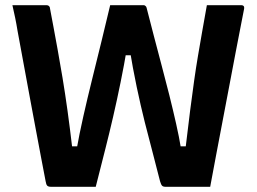

<svg xmlns="http://www.w3.org/2000/svg" viewBox="-20 -720 990 741"><path d="M27.9 -700Q47.9 -700 70.8 -700Q93.8 -700 117.1 -700Q140.4 -700 159.3 -700Q163.3 -700 166.2 -698.5Q169.2 -697 171.1 -694Q173 -691 173.2 -686.1Q178.8 -656.7 186.1 -617.5Q193.4 -578.4 202.4 -528.9Q211.4 -479.4 221.3 -420Q231.2 -360.6 240.7 -292Q250.2 -223.3 259.3 -145.2L232.4 -155.3H297.5L276.1 -145.5Q285.9 -201.3 301.6 -270.9Q317.3 -340.6 335.9 -415.6Q354.5 -490.6 372.5 -564Q390.4 -637.4 405.2 -700H534Q537 -700 539.4 -698.6Q541.9 -697.1 543.4 -695.1Q545 -693.1 546 -689.1Q558.6 -639.7 573.2 -583.6Q587.8 -527.4 603.4 -469Q619.1 -410.6 633.4 -353.2Q647.7 -295.8 659.6 -243Q671.6 -190.1 678.8 -145.2L655.8 -155.3H720L695.9 -146.5Q705.6 -229.8 713.8 -293.3Q721.9 -356.9 729.2 -408.2Q736.4 -459.5 744.2 -505.1Q752.1 -550.8 760.2 -597.8Q768.4 -644.8 778.4 -700Q798.4 -700 821.6 -700Q844.8 -700 868.5 -700Q892.1 -700 911.1 -700Q915.2 -700 918.1 -698.4Q921.1 -696.9 922 -693.4Q922.9 -689.9 921.9 -684.9Q918.3 -665.4 909.9 -623.4Q901.6 -581.3 890.6 -523.8Q879.5 -466.3 866.9 -399Q854.3 -331.7 840.7 -261.3Q827.1 -190.9 814.5 -123.6Q801.8 -56.3 791.2 0.9Q773.8 0.9 750 0.9Q726.2 0.9 701.5 0.9Q676.8 0.9 654.7 0.9Q632.6 0.9 618.6 0.9Q609.5 0.9 605.5 -3.3Q601.5 -7.5 597.7 -20.4Q585.3 -70.7 570.1 -127.5Q554.8 -184.4 538.8 -248.3Q522.8 -312.3 507.7 -384Q492.6 -455.8 479.5 -536L509.6 -506.6H441.6L470.2 -535.9Q459.6 -472.1 445.6 -403.4Q431.7 -334.7 416.6 -269.4Q401.5 -204.2 387.4 -148.6Q373.3 -93 363.3 -53.6Q353.3 -14.3 349.5 0.9Q324.9 0.9 291.9 0.9Q258.9 0.9 227.6 0.9Q196.3 0.9 176.7 0.9Q166.8 0.9 162.4 -3.3Q158.1 -7.5 156.1 -20.4Q148.7 -59 139.2 -108.8Q129.7 -158.6 119 -216.1Q108.4 -273.6 96.5 -336.6Q84.7 -399.6 72.5 -466.6Q60.4 -533.5 47.7 -601Q43.8 -625.7 38.5 -651.5Q33.2 -677.4 27.9 -700Z"/></svg>

Font: Recursive Sans Linear Light
Style: Regular
Weight: 300
Version: Version 1.085